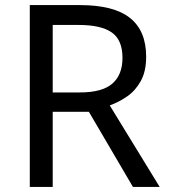

<svg xmlns="http://www.w3.org/2000/svg" viewBox="-20 -734 662 754"><path d="M294 -714Q427 -714 490.5 -663.5Q554 -613 554 -511Q554 -454 533 -416Q512 -378 479.5 -355.5Q447 -333 411 -320L607 0H502L329 -295H187V0H97V-714ZM289 -636H187V-371H294Q381 -371 421 -405.5Q461 -440 461 -507Q461 -577 419 -606.5Q377 -636 289 -636Z"/></svg>

Font: Noto Sans Old Sogdian
Style: Regular
Weight: 400
Designer: Monotype Design Team
Foundry: Monotype Imaging Inc.
Version: Version 2.002; ttfautohint (v1.8.4.7-5d5b)